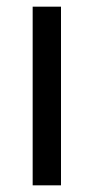

<svg xmlns="http://www.w3.org/2000/svg" viewBox="-20 -556 281 576"><path d="M163 0H78V-536H163Z"/></svg>

Font: Noto Sans Gurmukhi SemiCondensed
Style: Regular
Weight: 400
Width: 4
Designer: Jelle Bosma - Monotype Design Team
Foundry: Monotype Imaging Inc.
Version: Version 2.004; ttfautohint (v1.8.4.7-5d5b)